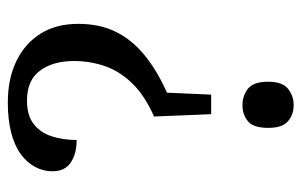

<svg xmlns="http://www.w3.org/2000/svg" viewBox="-160 -419 771 491"><g transform="rotate(90 225.5 -173.5)"><path d="M278 -182Q224 -158 193 -126Q162 -94 149 -56Q136 -18 136 23Q136 76 160.5 109.5Q185 143 237 143Q275 143 297 126Q319 109 328.5 80Q338 51 338 16Q373 16 395.5 31Q418 46 418 78Q418 101 407 122Q396 143 374 159Q352 175 319 183.5Q286 192 242 192Q182 192 137 170.5Q92 149 66.5 109Q41 69 41 12Q41 -43 61.5 -84.5Q82 -126 121.5 -158Q161 -190 217 -215L222 -328H272ZM249 -539Q273 -539 290 -524.5Q307 -510 307 -474Q307 -436 290 -422Q273 -408 249 -408Q225 -408 207 -422Q189 -436 189 -474Q189 -510 207 -524.5Q225 -539 249 -539Z"/></g></svg>

Font: Noto Serif Thai SemiCondensed
Style: Regular
Weight: 400
Width: 4
Designer: Monotype Design Team
Foundry: Monotype Imaging Inc.
Version: Version 2.002